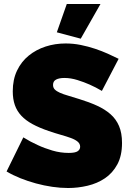

<svg xmlns="http://www.w3.org/2000/svg" viewBox="-20 -934 657 963"><path d="M491 -478Q461 -496 429 -510Q402 -522 368.5 -532.5Q335 -543 303 -543Q277 -543 261.5 -535Q246 -527 246 -508Q246 -494 255 -485Q264 -476 281 -468.5Q298 -461 322.5 -454Q347 -447 378 -437Q427 -422 466.5 -404Q506 -386 534 -361.5Q562 -337 577 -302Q592 -267 592 -217Q592 -153 568.5 -109.5Q545 -66 506.5 -40Q468 -14 419.5 -2.5Q371 9 322 9Q283 9 242 3Q201 -3 160.5 -14Q120 -25 82.5 -40Q45 -55 13 -74L97 -245Q132 -223 170 -206Q202 -191 242.5 -179Q283 -167 325 -167Q357 -167 369.5 -175.5Q382 -184 382 -198Q382 -213 369.5 -223.5Q357 -234 335 -242Q313 -250 284.5 -258Q256 -266 224 -277Q177 -293 143 -311.5Q109 -330 87 -353.5Q65 -377 54.5 -407Q44 -437 44 -476Q44 -535 65.5 -580Q87 -625 124 -655Q161 -685 208.5 -700.5Q256 -716 309 -716Q348 -716 385 -708.5Q422 -701 456.5 -689.5Q491 -678 521 -664.5Q551 -651 575 -639ZM385 -740 265 -772 315 -914H484Z"/></svg>

Font: Raleway
Style: Heavy
Weight: 900
Designer: Matt McInerney, Pablo Impallari, Rodrigo Fuenzalida
Foundry: Matt McInerney, Pablo Impallari, Rodrigo Fuenzalida
Version: Version 2.001; ttfautohint (v0.8) -G 200 -r 50